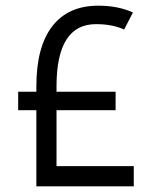

<svg xmlns="http://www.w3.org/2000/svg" viewBox="-20 -656 558 676"><path d="M108 0V-268H44V-333H108V-352Q108 -491 164 -563.5Q220 -636 326 -636Q396 -636 448 -612L417 -552Q376 -571 318 -571Q179 -571 179 -352V-333H387V-268H179V-71H451V0Z"/></svg>

Font: Imprima
Style: Regular
Weight: 400
Designer: Eduardo Tunni
Foundry: Eduardo Tunni
Version: Version 1.002; ttfautohint (v1.8.4.7-5d5b);gftools[0.9.23]